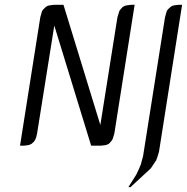

<svg xmlns="http://www.w3.org/2000/svg" viewBox="-20 -604 775 796"><path d="M512.2 171.9 544.9 120.1 557.1 94.2 564 77.1 573.2 43 664.1 -532.2 668.9 -549.8 671.9 -559.1 676.8 -565.9 687 -575.2 694.8 -580.1 703.1 -582 720.2 -584H734.9L639.2 24.9L633.8 43L627.9 60.1L613.8 81.1L610.8 85.9L605 94.2L521 171.9ZM63 0 147 -532.2 151.9 -549.8 154.8 -559.1 160.2 -565.9 169.9 -575.2 178.2 -580.1 187 -582 203.1 -584H243.2L396 -85.9L466.8 -532.2L472.2 -549.8L475.1 -559.1L480 -565.9L488.8 -575.2L498 -580.1L506.8 -582L522.9 -584H538.1L454.1 -50.8L449.2 -34.2L445.8 -24.9L439.9 -17.1L431.2 -7.8L422.9 -3.9L415 -2L397.9 0H357.9L205.1 -498L133.8 -50.8L129.9 -34.2L126 -24.9L121.1 -17.1L110.8 -7.8L103 -3.9L95.2 -2L79.1 0Z"/></svg>

Font: Petahja
Style: Italic
Weight: 400
Designer: T. Christopher White
Version: Version 1.1